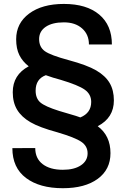

<svg xmlns="http://www.w3.org/2000/svg" viewBox="-20 -741 661 992"><path d="M568.4 -222.2Q568.4 -132.3 484.9 -88.9Q550.8 -40 550.8 50.3Q550.8 134.8 484.9 183.1Q418.9 231.4 304.7 231.4Q184.6 231.4 114.3 178.5Q43.9 125.5 43.9 24.4L162.1 23.9Q162.1 77.6 200.2 106.9Q238.3 136.2 304.7 136.2Q363.8 136.2 398.2 113Q432.6 89.8 432.6 51.3Q432.6 13.7 399.9 -8.5Q367.2 -30.8 275.9 -57.6Q184.1 -82.5 137.7 -109.4Q91.3 -136.2 68.6 -173.8Q45.9 -211.4 45.9 -264.6Q45.9 -354.5 128.4 -398.4Q96.7 -422.9 80.1 -456.1Q63.5 -489.3 63.5 -538.1Q63.5 -621.1 130.6 -670.9Q197.8 -720.7 310.1 -720.7Q427.2 -720.7 492.7 -665.8Q558.1 -610.8 558.1 -511.2H439.5Q439.5 -563 404.1 -594.2Q368.7 -625.5 310.1 -625.5Q250 -625.5 216.1 -602.3Q182.1 -579.1 182.1 -539.1Q182.1 -498 211.4 -476.8Q240.7 -455.6 335.2 -430.2Q429.7 -404.8 477.1 -377.2Q524.4 -349.6 546.4 -312.3Q568.4 -274.9 568.4 -222.2ZM293.5 -328.6Q253.9 -338.9 216.8 -352.5Q164.1 -333 164.1 -272.5Q164.1 -232.9 188.2 -211.9Q212.4 -190.9 285.2 -168L372.6 -142.1L395 -134.3Q451.2 -157.2 451.2 -214.4Q451.2 -253.9 418 -277.6Q384.8 -301.3 293.5 -328.6Z"/></svg>

Font: Vazir Medium
Style: Medium
Weight: 500
Designer: Saber Rastikerdar
Foundry: Saber Rastikerdar
Version: Version 30.0.0